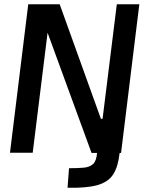

<svg xmlns="http://www.w3.org/2000/svg" viewBox="-20 -720 676 904"><path d="M298 164 305 72Q346 72 374 69.5Q402 67 418 52.5Q434 38 437 0H411L204 -566L134 -1H27L113 -700H261L456 -158L457 -161H463L530 -700H636L550 0H543V2Q536 65 513 101Q490 137 439 151.5Q388 166 298 164Z"/></svg>

Font: Kulim Park SemiBold
Style: Italic
Weight: 600
Italic angle: -8°
Designer: Noponies / Dale Sattler
Foundry: Noponies
Version: Version 1.000; ttfautohint (v1.8.3)